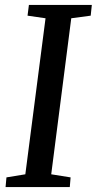

<svg xmlns="http://www.w3.org/2000/svg" viewBox="-20 -763 395 783"><path d="M2.7 0 6.3 -39.6 83.3 -52.2 165.7 -688.5 92.3 -699.1 97.9 -743H354.5L349.9 -699.1L270.6 -688.5L188.9 -52.2L267.9 -39.6L264.6 0Z"/></svg>

Font: Merriweather Light
Style: Italic
Weight: 300
Italic angle: -7.8°
Designer: Eben Sorkin
Foundry: Eben Sorkin
Version: Version 2.101